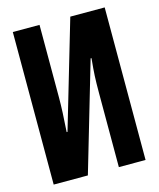

<svg xmlns="http://www.w3.org/2000/svg" viewBox="-108 -791 717 868"><g transform="rotate(-15 250.0 -357.0)"><path d="M195 0 344 -508H348Q343 -457 341.5 -426.5Q340 -396 340 -346V0H465V-714H304L157 -214H153Q160 -312 160 -374V-714H35V0Z"/></g></svg>

Font: Noto Sans Mono UI Condensed
Style: Bold
Weight: 700
Width: 3
Designer: Monotype Design team
Foundry: Monotype Imaging Inc.
Version: 1.000